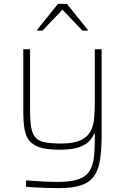

<svg xmlns="http://www.w3.org/2000/svg" viewBox="-20 -764 644 990"><path d="M284 206Q255 206 223.5 205Q192 204 163.5 202.5Q135 201 114 199V166Q141 168 170 170Q199 172 227 173Q255 174 279 174Q344 174 382.5 161Q421 148 439.5 121Q458 94 463.5 52Q469 10 469 -48V-75H465Q459 -57 441.5 -37.5Q424 -18 387.5 -5Q351 8 287 8Q226 8 189 -3Q152 -14 132.5 -37Q113 -60 106.5 -98Q100 -136 100 -190V-510H135V-195Q135 -140 141 -106Q147 -72 164 -54Q181 -36 212.5 -30Q244 -24 294 -24Q360 -24 396 -41Q432 -58 447.5 -88.5Q463 -119 466 -159.5Q469 -200 469 -246V-510H504V-67Q504 9 495.5 61.5Q487 114 464 145.5Q441 177 397.5 191.5Q354 206 284 206ZM172 -606V-611L279 -744H325L432 -611V-606H405L302 -714L199 -606Z"/></svg>

Font: Saira Thin Thin
Style: Regular
Weight: 250
Version: Version 1.101